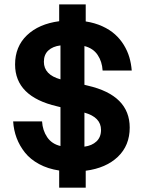

<svg xmlns="http://www.w3.org/2000/svg" viewBox="-20 -778 661 876"><path d="M250 78.1V0Q198.2 -7.8 158.2 -29.5Q118.2 -51.3 93.8 -82Q69.3 -112.8 55.9 -148.4Q42.5 -184.1 40 -224.1H171.9Q174.3 -183.1 195.3 -152.1Q216.3 -121.1 255.9 -111.8V-289.1L240.2 -293Q48.8 -337.4 48.8 -483.9Q48.8 -565.4 103 -617.2Q157.2 -668.9 250 -681.2V-757.8H371.1V-680.2Q412.6 -673.8 446.8 -658.2Q481 -642.6 504.6 -621.3Q528.3 -600.1 544.9 -573Q561.5 -545.9 570.1 -516.8Q578.6 -487.8 581.1 -456.1H448.2Q445.8 -497.1 425.5 -527.3Q405.3 -557.6 365.2 -567.9V-391.1L380.9 -387.2Q571.8 -343.3 571.8 -195.8Q571.8 -114.3 517.8 -62.7Q463.9 -11.2 371.1 1V78.1ZM180.2 -496.1Q180.2 -437 255.9 -416V-570.8Q220.7 -566.4 200.4 -547.6Q180.2 -528.8 180.2 -496.1ZM365.2 -108.9Q399.4 -113.3 420.2 -132.8Q440.9 -152.3 440.9 -185.1Q440.9 -243.2 365.2 -264.2Z"/></svg>

Font: TASA Orbiter Deck
Style: Bold
Weight: 700
Designer: Weizhong Zhang
Version: Version 1.000;Glyphs 3.1.2 (3151)